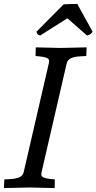

<svg xmlns="http://www.w3.org/2000/svg" viewBox="-20 -954 491 977"><path d="M161 -669Q185 -667 199 -664.5Q213 -662 220.5 -658Q228 -654 229.5 -647Q231 -640 228 -630L101 -80Q98 -64 86.5 -56.5Q75 -49 60 -46Q45 -43 29.5 -42.5Q14 -42 2 -41L0 3Q132 0 133 0L258 3L259 -41Q235 -43 221 -45.5Q207 -48 199.5 -52Q192 -56 190.5 -62.5Q189 -69 192 -80L319 -630Q322 -645 333.5 -653Q345 -661 360 -664Q375 -667 391 -667.5Q407 -668 419 -669L421 -713Q287 -710 287 -710L162 -713ZM373 -934Q376 -934 377 -927L451 -793Q450 -789 442.5 -782.5Q435 -776 423 -773L323 -861L184 -773Q174 -776 169.5 -782.5Q165 -789 166 -793L304 -932Q328 -933 345 -933.5Q362 -934 373 -934Z"/></svg>

Font: Lusitana
Style: Italic
Weight: 400
Italic angle: -12°
Designer: Ana Paula Megda
Foundry: Ana Paula Megda
Version: Version 1.000; ttfautohint (v1.1) -l 8 -r 50 -G 200 -x 14 -D